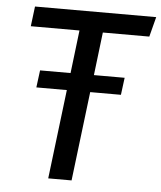

<svg xmlns="http://www.w3.org/2000/svg" viewBox="-51 -733 654 778"><g transform="rotate(5 276.5 -344.5)"><path d="M438 -363H313L269 0H174L218 -363H94L103 -433H227L248 -608H50L60 -689H553L532 -608H343L322 -433H447Z"/></g></svg>

Font: Yekcdsyqcyvpieeyorgstswgcgt
Style: Regular
Weight: 400
Italic angle: -8°
Designer: Carrois Corporate & Edenspiekermann
Foundry: Carrois Corporate GbR & Edenspiekermann AG
Version: Version 2.001